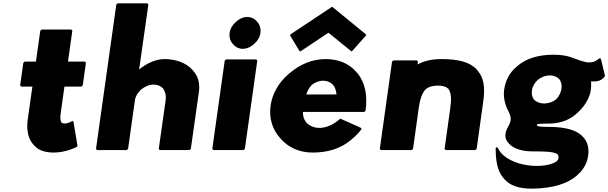

<svg xmlns="http://www.w3.org/2000/svg" viewBox="-20 -887 3625 1144"><path d="M194 -520H127L119 -513L100 -378L106 -371H173L146 -181C138 -127 142 -70 175 -30L176 -29L182 -22C205 5 243 22 300 22C373 22 434 -10 434 -10L442 -17L418 -160L412 -167C412 -167 389 -151 366 -151C358 -151 351 -153 346 -157C339 -167 338 -187 342 -215L364 -371H465L473 -378L492 -513L486 -520H385L411 -704L405 -711H228L220 -704Z M864 -860 858 -867H681L673 -860L552 0L558 7H735L743 0L784 -290C787 -313 801 -335 820 -353C842 -371 869 -383 895 -383C919 -383 937 -375 951 -361C964 -343 971 -317 967 -290L926 0L932 7H1109L1117 0L1165 -338C1173 -393 1158 -434 1133 -463L1127 -470C1087 -517 1018 -535 960 -535C907 -535 853 -509 809 -473Z M1348 -691C1345 -667 1351 -644 1365 -628L1371 -621C1384 -606 1404 -596 1427 -596C1449 -596 1470 -605 1488 -620L1489 -621L1497 -628C1515 -644 1529 -667 1532 -691C1535 -715 1529 -738 1515 -754L1509 -761C1496 -776 1476 -786 1453 -786C1431 -786 1410 -777 1392 -762L1391 -761L1383 -754C1365 -738 1351 -715 1348 -691ZM1245 0 1251 7H1431L1439 0L1513 -526L1507 -533H1327L1319 -526Z M1805 -324C1811 -344 1822 -366 1839 -382C1857 -396 1879 -406 1906 -406C1930 -406 1950 -397 1964 -382C1976 -367 1983 -348 1985 -324ZM2008 -180C1922 -105 1844 -116 1805 -157C1791 -174 1784 -197 1785 -220H2150L2158 -227C2172 -325 2152 -401 2108 -453H2107L2101 -460C2059 -509 1996 -535 1920 -535C1841 -535 1766 -503 1707 -452L1705 -451L1697 -444C1641 -395 1602 -329 1592 -256C1582 -184 1603 -118 1645 -69L1651 -62C1695 -10 1762 22 1842 22C1931 22 2010 0 2076 -57L2077 -58L2085 -65C2102 -80 2120 -98 2135 -119L2129 -126ZM1715 -685 1707 -678 1762 -587 1769 -580 1937 -692 2075 -580 2082 -587 2163 -678 2157 -685 1959 -847Z M2433 7 2441 0 2475 -244C2483 -298 2495 -334 2518 -357C2535 -370 2559 -377 2589 -377C2618 -377 2638 -371 2652 -357C2668 -335 2671 -299 2663 -244L2629 0L2635 7H2812L2820 0L2860 -287C2871 -366 2862 -424 2828 -463V-464L2822 -471C2783 -516 2714 -535 2611 -535C2550 -535 2504 -523 2468 -503L2470 -520L2464 -527H2324L2316 -520L2243 0L2249 7Z M2992 -90C2989 -70 2994 -54 3006 -39L3007 -38L3013 -31C3038 -2 3091 15 3151 15C3230 15 3283 16 3304 34C3306 38 3308 44 3308 51C3308 60 3304 67 3297 74C3237 118 3048 115 2965 24C2959 16 2952 6 2947 -4L2941 -11L2933 -4C2934 58 2939 125 2978 172L2979 173L2985 180C3016 216 3067 238 3154 237C3273 235 3361 208 3416 160L3423 153C3457 123 3478 86 3484 42C3490 1 3484 -35 3460 -64L3454 -71C3422 -108 3359 -131 3248 -131C3214 -131 3189 -132 3179 -138V-142C3179 -144 3181 -146 3181 -147C3191 -150 3213 -150 3264 -151C3329 -154 3378 -177 3413 -208L3414 -209L3422 -216C3466 -255 3490 -304 3497 -334C3502 -353 3503 -377 3502 -403C3516 -401 3548 -399 3569 -417L3577 -424C3580 -427 3582 -430 3585 -434L3561 -534L3555 -541C3533 -529 3525 -511 3474 -516C3395 -534 3379 -562 3271 -561C3185 -560 3112 -537 3062 -493L3054 -486C3016 -453 2992 -408 2984 -353C2974 -284 3009 -225 3009 -225C3046 -155 2999 -142 2992 -90ZM3149 -343C3151 -369 3164 -392 3184 -411C3200 -424 3221 -434 3243 -437C3272 -440 3296 -432 3312 -416C3322 -403 3328 -385 3326 -365C3324 -339 3312 -313 3293 -295C3277 -282 3256 -273 3232 -271C3204 -268 3179 -277 3162 -293C3152 -306 3147 -324 3149 -343Z"/></svg>

Font: Hussar Woodtype
Style: BlkObl
Weight: 900
Foundry: Cannot Into Space Fonts
Version: Version 1.07